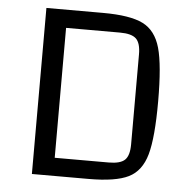

<svg xmlns="http://www.w3.org/2000/svg" viewBox="-48 -672 713 720"><g transform="rotate(5 309.0 -312.5)"><path d="M311 -625Q413 -625 461.5 -601Q510 -577 528 -513Q546 -449 546 -312Q546 -176 528 -112Q510 -48 461.5 -24Q413 0 311 0H98V-625ZM178 -68H381Q425 -68 442 -84.5Q459 -101 459 -143V-482Q459 -524 442 -540.5Q425 -557 381 -557H178Z"/></g></svg>

Font: Changa Light
Style: Regular
Weight: 300
Designer: Eduardo Rodriguez Tunni
Foundry: Eduardo Rodriguez Tunni
Version: Version 2.002; ttfautohint (v1.5) -l 8 -r 50 -G 110 -x 14 -H